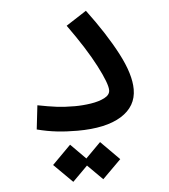

<svg xmlns="http://www.w3.org/2000/svg" viewBox="-50 -525 687 779"><g transform="rotate(-5 293.0 -135.5)"><path d="M252.4 2.4Q207.5 2.4 168.7 -2Q129.9 -6.3 87.9 -17.1L99.1 -114.7Q143.1 -106 176.5 -101.8Q210 -97.7 250 -97.7Q282.2 -97.7 315.7 -102.8Q349.1 -107.9 371.8 -119.6Q394.5 -131.3 394.5 -150.4Q394.5 -177.2 356.2 -251.2Q317.9 -325.2 245.6 -425.8L328.6 -479.5Q404.3 -378.4 449.2 -292.5Q494.1 -206.5 494.1 -145.5Q494.1 -75.7 431.2 -36.6Q368.2 2.4 252.4 2.4ZM339.4 207.5 278.3 146.5 217.3 207.5 141.6 132.3 217.3 56.2 278.3 117.7 339.4 56.2 415 132.3Z"/></g></svg>

Font: CaskaydiaCove NFP
Style: Regular
Weight: 400
Designer: Aaron Bell
Foundry: Saja Typeworks
Version: Version 2111.001; VTT 6.35;Nerd Fonts 3.1.1